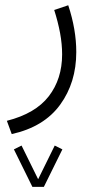

<svg xmlns="http://www.w3.org/2000/svg" viewBox="-20 -253 368 735"><path d="M104 462.4 33.2 318.8 62.5 304.2 126 433.1 189.5 304.2 218.8 318.8 147.9 462.4ZM24.9 260.3 6.3 209.5Q115.7 181.6 166.7 115.5Q217.8 49.3 217.8 -44.9Q217.8 -84 210 -126.5Q202.1 -168.9 187.5 -214.8L241.2 -232.9Q272 -140.1 272 -53.7Q272 63 210.2 147.9Q148.4 232.9 24.9 260.3Z"/></svg>

Font: Vazirmatn UI ExtraLight
Style: Regular
Weight: 200
Designer: Saber Rastikerdar
Foundry: Saber Rastikerdar
Version: Version 33.003